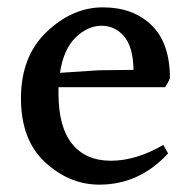

<svg xmlns="http://www.w3.org/2000/svg" viewBox="-20 -537 519 522"><path d="M143 -339 249 -346 343 -347Q342 -409 317.5 -438Q293 -467 256 -467Q219 -467 186 -435.5Q153 -404 143 -339ZM139 -300V-283Q139 -192 176 -146Q213 -100 281.5 -100Q350 -100 424 -143L437 -120Q359 -35 250 -35Q169 -35 103 -95.5Q37 -156 37 -270Q37 -384 107 -450.5Q177 -517 259.5 -517Q342 -517 392 -468.5Q442 -420 442 -324Q437 -312 429 -300Z"/></svg>

Font: Halant Medium
Style: Regular
Weight: 500
Designer: Hitesh Malaviya (Devanagari), Satya Rajpurohit (Latin)
Foundry: Indian Type Foundry
Version: Version 1.101;PS 1.0;hotconv 1.0.78;makeotf.lib2.5.61930; tt